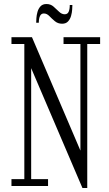

<svg xmlns="http://www.w3.org/2000/svg" viewBox="-20 -925 540 955"><path d="M390 10 135 -586V-34H219V0H37V-34H101V-706H37V-740H139L380 -176V-706H296V-740H478V-706H414V10ZM289 -807Q268 -807 253 -819.5Q238 -832 225.5 -845Q213 -858 198 -858Q185 -858 179 -845.5Q173 -833 173 -812H160Q160 -820 161 -835Q162 -850 166.5 -866Q171 -882 181.5 -893.5Q192 -905 211 -905Q232 -905 246.5 -892Q261 -879 274 -866.5Q287 -854 302 -854Q316 -854 321.5 -866.5Q327 -879 327 -900H340Q340 -893 339 -877.5Q338 -862 333.5 -846Q329 -830 318.5 -818.5Q308 -807 289 -807Z"/></svg>

Font: Xanh Mono
Style: Regular
Weight: 400
Monospace: yes
Designer: Lam Bao, Duy Dao
Foundry: Yellow Type Foundry
Version: Version 3.101; ttfautohint (v1.8.3)